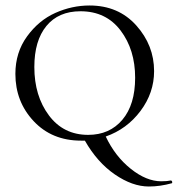

<svg xmlns="http://www.w3.org/2000/svg" viewBox="-20 -500 647 699"><path d="M602 157Q604 157 605.5 159Q607 161 607 163.5Q607 166 606 167Q563 179 522 179Q462 179 398 135Q334 91 289 12H275Q169 12 102.5 -59Q36 -130 36 -231Q36 -309 78.5 -367.5Q121 -426 181.5 -453Q242 -480 306 -480Q411 -480 476 -407.5Q541 -335 541 -241Q541 -162 491.5 -96Q442 -30 365 -3Q399 69 456 114.5Q513 160 567 160Q589 160 602 157ZM105 -256Q105 -151 158 -80Q211 -9 301 -9Q379 -9 425.5 -64Q472 -119 472 -217Q472 -319 419 -389Q366 -459 273 -459Q193 -459 149 -405.5Q105 -352 105 -256Z"/></svg>

Font: Cormorant SC
Style: Regular
Weight: 400
Designer: Christian Thalmann (Catharsis Fonts)
Version: Version 1.000;PS 002.000;hotconv 1.0.88;makeotf.lib2.5.64775